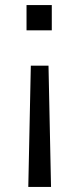

<svg xmlns="http://www.w3.org/2000/svg" viewBox="-20 -560 310 760"><path d="M172 -300 182 180H92L102 -300ZM185 -540V-440H85V-540Z"/></svg>

Font: Carrois Gothic
Style: Regular
Weight: 400
Designer: Ralph du Carrois
Foundry: Ralph du Carrois
Version: Version 1.002